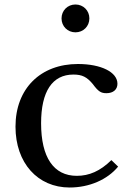

<svg xmlns="http://www.w3.org/2000/svg" viewBox="-20 -825 576 855"><path d="M506 -83 476 -112C426 -63 377 -42 322 -42C219 -42 163 -124 163 -276C163 -418 213 -493 307 -493C346 -493 367 -482 393 -451C418 -417 430 -410 454 -410C484 -410 503 -426 503 -452C503 -504 430 -540 327 -540C161 -540 49 -431 49 -261C49 -99 148 10 290 10C378 10 458 -25 506 -83ZM254 -743C254 -708 281 -681 316 -681C351 -681 378 -708 378 -743C378 -778 351 -805 316 -805C281 -805 254 -778 254 -743Z"/></svg>

Font: Libre Baskerville
Style: Regular
Weight: 400
Designer: Pablo Impallari, Rodrigo Fuenzalida
Foundry: Pablo Impallari, Rodrigo Fuenzalida
Version: Version 1.051;Glyphs 3.2.3 (3260)